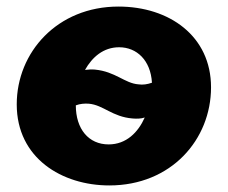

<svg xmlns="http://www.w3.org/2000/svg" viewBox="-20 -552 694 585"><path d="M384 -191C397 -190 409 -190 421 -194C401 -149 365 -112 311 -112C250 -112 211 -159 211 -231C224 -236 238 -237 251 -236C295 -232 322 -196 384 -191ZM313 13C502 13 623 -127 623 -286C623 -442 496 -532 341 -532C155 -532 31 -393 31 -234C31 -70 169 13 313 13ZM239 -339C261 -378 295 -408 343 -408C397 -408 439 -368 443 -300C429 -295 415 -293 402 -295C360 -298 332 -334 269 -340C259 -341 249 -340 239 -339Z"/></svg>

Font: Fixel Display ExtraBold
Style: Italic
Weight: 800
Italic angle: -10°
Designer: AlfaBravo + MacPaw
Foundry: Kyrylo Tkachov, Marchela Mozhyna, Serhii Makarenko, Maria Weinstein, Zakhar Kryvoshyya
Version: Version 1.210;Glyphs 3.2 (3217)